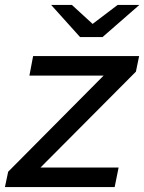

<svg xmlns="http://www.w3.org/2000/svg" viewBox="-34 -757 584 777"><path d="M-14 0 -1 -62 418 -484 437 -451H85L100 -530H529L516 -467L97 -46L77 -79H446L430 0ZM290 -607 173 -737H257L377 -627H297L442 -737H530L381 -607Z"/></svg>

Font: Montserrat Thin Medium
Style: Italic
Weight: 500
Italic angle: -11.3°
Version: Version 9.000